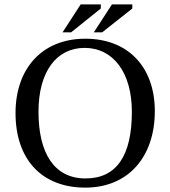

<svg xmlns="http://www.w3.org/2000/svg" viewBox="-20 -846 778 878"><path d="M688 -338C688 -536 569 -669 370 -669C172 -669 51 -532 51 -329C51 -117 171 12 370 12C567 12 688 -129 688 -338ZM583 -335C583 -134 513 -30 371 -30C227 -30 156 -147 156 -335C156 -518 238 -627 367 -627C497 -627 583 -515 583 -335ZM266 -698H305L441 -807V-826H349ZM409 -698H447L585 -807V-826H492Z"/></svg>

Font: STIX Two Math
Style: Regular
Weight: 400
Designer: Ross Mills, John Hudson & Paul Hanslow, Tiro Typeworks Ltd; with portions MicroPress Inc., with additions and correction
Foundry: Tiro Typeworks Ltd
Version: Version 2.02 b142